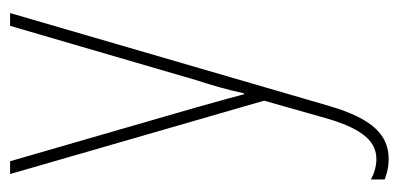

<svg xmlns="http://www.w3.org/2000/svg" viewBox="-230 -388 809 390"><g transform="rotate(-90 175.0 -193.5)"><path d="M16 -578 165 -62 129 65C106 144 79 166 46 166C32 166 18 162 5 155V183C19 188 31 191 46 191C95 191 128 159 154 71L343 -578H317L207 -201C196 -167 188 -140 180 -103H178C173 -122 169 -137 151 -201L42 -578Z"/></g></svg>

Font: Noto Sans Tamil UI Condensed Thin
Style: Regular
Weight: 100
Width: 3
Designer: Jelle Bosma - Monotype Design Team
Foundry: Monotype Imaging Inc.
Version: Version 2.004